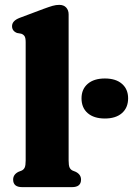

<svg xmlns="http://www.w3.org/2000/svg" viewBox="-20 -769 546 789"><path d="M262 -710V-109.5Q262 -89 266 -80.5Q270 -72 278.5 -68L291 -63Q313 -52 313 -31Q313 0 276 0H71Q34 0 34 -31Q34 -52 56 -63L69 -68Q77.5 -72 81.5 -80.5Q85.5 -89 85.5 -109.5V-596Q85.5 -613.5 80.8 -620.5Q76 -627.5 67 -630.5L50 -633.5Q29.5 -641.5 29.5 -661.5Q29.5 -683.5 60.5 -695.5L159 -732.5Q182 -741 196 -745Q210 -749 223.5 -749Q242 -749 252 -738Q262 -727 262 -710ZM411 -282Q366 -282 340.5 -304Q315 -326 315 -365Q315 -402.5 340.5 -424.5Q366 -446.5 411 -446.5Q456 -446.5 481.2 -424.5Q506.5 -402.5 506.5 -365Q506.5 -326.5 481.2 -304.2Q456 -282 411 -282Z"/></svg>

Font: Fraunces 9pt Soft
Style: Bold
Weight: 700
Version: Version 1.000;[b76b70a41]